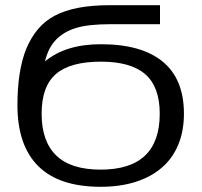

<svg xmlns="http://www.w3.org/2000/svg" viewBox="-20 -708 777 738"><path d="M687 -271Q687 -205 665.5 -152.5Q644 -100 602.5 -64Q561 -28 501.5 -9Q442 10 367 10Q207 10 127 -69.5Q47 -149 47 -304Q47 -438 82 -523Q100 -565 126.5 -596.5Q153 -628 191 -648Q229 -668 281 -678Q333 -688 402 -688H595V-615H406Q317 -615 271 -600Q225 -586 195 -555Q165 -524 153 -472Q232 -538 368 -538Q524 -538 605.5 -471Q687 -404 687 -271ZM594 -271Q594 -374 538.5 -422.5Q483 -471 368 -471Q250 -471 195 -423.5Q140 -376 140 -271Q140 -165 196 -110.5Q252 -56 367 -56Q594 -56 594 -271Z"/></svg>

Font: Libra Sans
Style: Regular
Weight: 400
Foundry: Context Ltd
Version: Version 1.000; ttfautohint (v1.3)